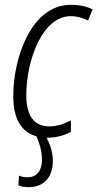

<svg xmlns="http://www.w3.org/2000/svg" viewBox="-20 -561 404 796"><path d="M176 10C216 10 249 -1 274 -14V-62C245 -47 216 -37 185 -37C122 -37 89 -80 89 -166C89 -312 156 -494 273 -494C298 -494 324 -487 345 -476L364 -522C339 -535 307 -541 273 -541C113 -541 35 -328 35 -162C35 -68 69 -13 131 4C144 33 154 66 154 102C154 147 132 174 94 174C80 174 67 171 59 167L56 207C66 212 81 215 98 215C162 215 199 174 199 106C199 69 187 36 173 10Z"/></svg>

Font: Noto Sans Condensed Light
Style: Italic
Weight: 300
Width: 3
Italic angle: -12°
Designer: Monotype Design Team
Foundry: Monotype Imaging Inc.
Version: Version 2.013